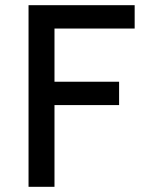

<svg xmlns="http://www.w3.org/2000/svg" viewBox="-20 -720 569 740"><path d="M190 -315V0H90V-700H499V-610H190V-405H439V-315Z"/></svg>

Font: Quantico
Style: Regular
Weight: 400
Designer: Matt Desmond
Foundry: MADtype
Version: Version 2.002